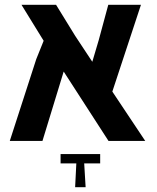

<svg xmlns="http://www.w3.org/2000/svg" viewBox="-20 -591 657 805"><path d="M589 0H435L247 -291L158 0H21L132 -343L163 -420L70 -571H215L295 -441L367 -332L394 -423L434 -571H571L451 -207ZM400 55V94H333L339 194H295L300 94H234V55Z"/></svg>

Font: Assistant
Style: Bold
Weight: 700
Designer: Hebrew By Ben Nathan, Latin by Paul Hunt
Version: Version 2.001;PS 002.001;hotconv 1.0.88;makeotf.lib2.5.64775